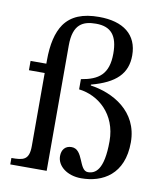

<svg xmlns="http://www.w3.org/2000/svg" viewBox="-81 -780 726 852"><g transform="rotate(10 281.5 -353.5)"><path d="M342 6C439 6 532 -45 532 -189C532 -330 413 -393 313 -407V-411C422 -440 471 -488 471 -570C471 -664 406 -713 297 -713C224 -713 173 -693 141 -648C115 -610 102 -556 102 -482V-468H31V-426H102V-97C102 -33 75 -29 22 -29V0H186V-565C186 -662 231 -681 289 -681C356 -681 387 -645 387 -564C387 -470 343 -440 265 -427V-381C353 -371 438 -300 438 -178C438 -47 400 -26 367 -26C325 -26 332 -123 277 -123C248 -123 233 -103 233 -75C233 -30 279 6 342 6Z"/></g></svg>

Font: STIX Two Text
Style: Regular
Weight: 400
Designer: Ross Mills, John Hudson & Paul Hanslow, Tiro Typeworks Ltd; with prior portions MicroPress Inc., and Coen Hoffman.
Foundry: Tiro Typeworks Ltd
Version: Version 2.13 b171